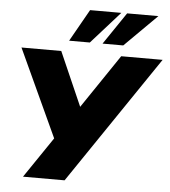

<svg xmlns="http://www.w3.org/2000/svg" viewBox="-61 -997 934 1053"><g transform="rotate(5 406.0 -471.0)"><path d="M105 0 257 -224 35 -705H254L384 -409L584 -705H812L334 0ZM292 -765 392 -942H564L406 -765ZM476 -765 596 -942H768L590 -765Z"/></g></svg>

Font: Mulish ExtraBlack
Style: Italic
Weight: 1000
Italic angle: -9°
Designer: Vernon Adams
Foundry: Vernon Adams
Version: Version 3.603; ttfautohint (v1.8.3)